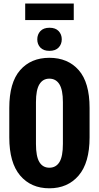

<svg xmlns="http://www.w3.org/2000/svg" viewBox="-20 -1047 556 1079"><path d="M32.2 -274.9Q32.2 -132.3 93.3 -60.5Q154.3 11.2 257.3 11.2Q360.4 11.2 421.9 -60.5Q483.4 -132.3 483.4 -274.9V-440.4Q483.4 -583.5 422.4 -652.8Q361.3 -722.2 257.3 -722.2Q153.8 -722.2 93 -652.6Q32.2 -583 32.2 -440.4ZM182.1 -238.3V-473.1Q182.1 -541.5 201.4 -573.2Q220.7 -605 257.3 -605Q294.4 -605 314 -573.2Q333.5 -541.5 333.5 -473.1V-238.3Q333.5 -167.5 314 -136Q294.4 -104.5 257.3 -104.5Q220.7 -104.5 201.4 -136Q182.1 -167.5 182.1 -238.3ZM189.5 -825.7Q189.5 -798.3 206.8 -779.8Q224.1 -761.2 257.8 -761.2Q291.5 -761.2 309.3 -779.8Q327.1 -798.3 327.1 -826.2Q327.1 -853.5 309.6 -872.3Q292 -891.1 258.3 -891.1Q224.6 -891.1 207 -872.3Q189.5 -853.5 189.5 -825.7ZM121.6 -934.1H394.5V-1027.3H121.6Z"/></svg>

Font: Roboto Flex
Style: wght 700 wdth 25 opsz 34 GRAD 0.00 slnt 0.00 XTRA 468 XOPQ 96 YOPQ 79 YTLC 514 YTUC 712 YTAS 750 YTDE -203.00 YTFI 738
Weight: 700
Width: 1
Designer: Berlow after Robertson
Foundry: Google
Version: Version 3.100